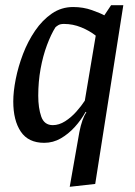

<svg xmlns="http://www.w3.org/2000/svg" viewBox="-20 -540 517 738"><path d="M248 178 285 -32Q290 -58 297 -77.5Q304 -97 312 -109L309 -110Q292 -79 267.5 -52Q243 -25 213.5 -8Q184 9 150 9Q89 9 60 -34Q31 -77 31 -150Q31 -188 40.5 -236Q50 -284 68.5 -332.5Q87 -381 115 -422Q143 -463 179.5 -488Q216 -513 261 -513Q300 -513 333.5 -501Q367 -489 381 -481L407 -520H454L346 167ZM183 -59Q207 -59 230.5 -74Q254 -89 273.5 -111Q293 -133 306 -153L348 -403Q324 -422 292 -435Q260 -448 226 -448Q212 -448 204.5 -443.5Q197 -439 193 -435Q176 -408 160.5 -366.5Q145 -325 136 -275.5Q127 -226 127 -172Q127 -125 138.5 -92Q150 -59 183 -59Z"/></svg>

Font: Faustina Medium
Style: Italic
Weight: 500
Italic angle: -8°
Designer: Alfonso Garcia
Foundry: http://www.omnibus-type.com
Version: Version 1.200